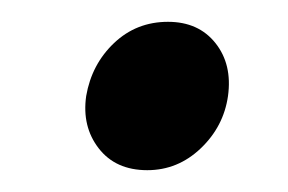

<svg xmlns="http://www.w3.org/2000/svg" viewBox="-20 -422 264 176"><path d="M115 -266Q86 -266 70.5 -286Q55 -306 59 -334Q64 -363 84.5 -382.5Q105 -402 134 -402Q162 -402 177.5 -382.5Q193 -363 189 -334Q185 -306 164 -286Q143 -266 115 -266Z"/></svg>

Font: Host Grotesk Medium
Style: Italic
Weight: 500
Italic angle: -8°
Designer: Doğukan Karapınar based on Poppins by Indian Type Foundry, Jonny Pinhorn
Foundry: Element Type
Version: Version 1.001; ttfautohint (v1.8.4.7-5d5b)